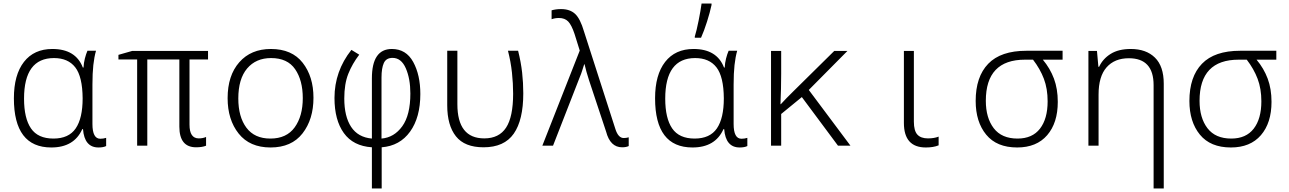

<svg xmlns="http://www.w3.org/2000/svg" viewBox="-20 -818 7240 1078"><path d="M442 -93H446Q454 10 533 10Q560 10 576 2V-44Q560 -39 543 -39Q499 -39 499 -122V-343Q499 -407 504 -452.5Q509 -498 519 -533H471Q463 -515 456.5 -489.5Q450 -464 449 -439H445Q405 -543 274 -543Q171 -543 114.5 -470.5Q58 -398 58 -266Q58 10 268 10Q396 10 442 -93ZM280 -40Q193 -40 154 -97Q115 -154 115 -264Q115 -492 283 -492Q362 -492 402.5 -440Q443 -388 444 -266Q444 -154 405 -97Q366 -40 280 -40Z M1137 0V-49Q1119 -41 1096 -41Q1044 -41 1044 -118V-484H1148V-532H722L645 -510V-484H750V0H807V-484H987V-107Q987 9 1081 9Q1116 9 1137 0Z M1740 -269Q1740 -388 1679.5 -465.5Q1619 -543 1501 -543Q1389 -543 1323.5 -468.5Q1258 -394 1258 -267Q1258 -146 1320 -68Q1382 10 1499 10Q1617 10 1678.5 -69Q1740 -148 1740 -269ZM1318 -265Q1318 -375 1367.5 -433.5Q1417 -492 1502 -492Q1594 -492 1637 -429.5Q1680 -367 1680 -267Q1680 -166 1634.5 -103Q1589 -40 1498 -40Q1409 -40 1363.5 -101Q1318 -162 1318 -265Z M2123 240V9Q2225 1 2282.5 -79Q2340 -159 2340 -290Q2340 -397 2300 -470Q2260 -543 2180 -543Q2068 -543 2068 -378V-40Q1990 -47 1951.5 -105.5Q1913 -164 1913 -265Q1913 -347 1935.5 -403.5Q1958 -460 1997 -511L1953 -538Q1858 -418 1858 -268Q1858 -144 1910.5 -71Q1963 2 2068 9V240ZM2122 -383Q2122 -435 2135 -464Q2148 -493 2184 -493Q2233 -493 2258.5 -434.5Q2284 -376 2284 -293Q2284 -172 2238.5 -109Q2193 -46 2122 -40Z M2918 -294Q2918 -353 2911.5 -411Q2905 -469 2889 -533H2832Q2848 -471 2854.5 -410Q2861 -349 2861 -292Q2861 -162 2821.5 -101.5Q2782 -41 2699 -41Q2548 -41 2548 -233V-533H2491V-227Q2491 -114 2540 -52.5Q2589 9 2695 9Q2811 9 2864.5 -67.5Q2918 -144 2918 -294Z M3510 2V-47Q3496 -43 3482 -43Q3451 -43 3435 -94L3259 -641Q3238 -713 3209 -740Q3180 -767 3130 -767Q3101 -767 3077 -760V-710Q3096 -717 3118 -717Q3151 -717 3170 -697.5Q3189 -678 3206 -627L3235 -534L3025 0H3085L3236 -387Q3243 -403 3248.5 -421Q3254 -439 3260 -457H3262Q3267 -435 3273 -414Q3279 -393 3287 -368L3383 -79Q3406 9 3473 9Q3496 9 3510 2Z M3916 -606Q3933 -644 3949.5 -696Q3966 -748 3975 -790V-798H3919Q3914 -760 3902.5 -702.5Q3891 -645 3881 -613V-606ZM4042 -93H4046Q4054 10 4133 10Q4160 10 4176 2V-44Q4160 -39 4143 -39Q4099 -39 4099 -122V-343Q4099 -407 4104 -452.5Q4109 -498 4119 -533H4071Q4063 -515 4056.5 -489.5Q4050 -464 4049 -439H4045Q4005 -543 3874 -543Q3771 -543 3714.5 -470.5Q3658 -398 3658 -266Q3658 10 3868 10Q3996 10 4042 -93ZM3880 -40Q3793 -40 3754 -97Q3715 -154 3715 -264Q3715 -492 3883 -492Q3962 -492 4002.5 -440Q4043 -388 4044 -266Q4044 -154 4005 -97Q3966 -40 3880 -40Z M4366 0V-178L4482 -273L4685 0H4755L4521 -313L4738 -532H4664L4434 -305Q4414 -285 4396.5 -267.5Q4379 -250 4364 -233H4362Q4366 -320 4366 -405V-532H4309V0Z M5250 -2V-51Q5225 -41 5190 -41Q5150 -41 5130.5 -62.5Q5111 -84 5111 -135V-532H5055V-128Q5055 10 5178 10Q5221 10 5250 -2Z M5919 -246Q5919 -319 5897.5 -376.5Q5876 -434 5835 -483H5946V-533H5743Q5599 -533 5528.5 -460Q5458 -387 5458 -251Q5458 -134 5517 -62Q5576 10 5691 10Q5800 10 5859.5 -59Q5919 -128 5919 -246ZM5515 -252Q5515 -483 5735 -483H5780Q5820 -431 5841 -375.5Q5862 -320 5862 -249Q5862 -151 5819 -95.5Q5776 -40 5693 -40Q5604 -40 5559.5 -98Q5515 -156 5515 -252Z M6514 240V-348Q6514 -446 6464.5 -494.5Q6415 -543 6329 -543Q6260 -543 6216 -515.5Q6172 -488 6151 -443H6147L6139 -532H6091V0H6148V-287Q6148 -389 6193 -440Q6238 -491 6318 -491Q6457 -491 6457 -340V240Z M7119 -246Q7119 -319 7097.5 -376.5Q7076 -434 7035 -483H7146V-533H6943Q6799 -533 6728.5 -460Q6658 -387 6658 -251Q6658 -134 6717 -62Q6776 10 6891 10Q7000 10 7059.5 -59Q7119 -128 7119 -246ZM6715 -252Q6715 -483 6935 -483H6980Q7020 -431 7041 -375.5Q7062 -320 7062 -249Q7062 -151 7019 -95.5Q6976 -40 6893 -40Q6804 -40 6759.5 -98Q6715 -156 6715 -252Z"/></svg>

Font: Noto Sans Mono UI Light
Style: Regular
Weight: 300
Designer: Monotype Design team
Foundry: Monotype Imaging Inc.
Version: 1.000